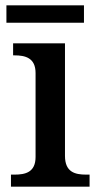

<svg xmlns="http://www.w3.org/2000/svg" viewBox="-20 -698 369 718"><path d="M4 -613H294V-678H4ZM21 0H315V-45H302C261 -45 223 -54 223 -115V-536H29V-491H34C74 -491 113 -482 113 -425V-111C113 -53 74 -45 34 -45H21Z"/></svg>

Font: Noto Serif Vithkuqi Medium
Style: Regular
Weight: 500
Version: Version 1.005